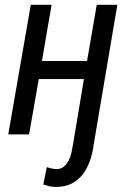

<svg xmlns="http://www.w3.org/2000/svg" viewBox="-20 -548 528 783"><path d="M150.9 -299.3 190.4 -528.3H105.5L13.7 0H98.6L138.2 -225.6H322.3L277.3 43.5C275.9 52.7 273.9 63 271.5 74.2C269 85.4 265.1 96.2 260.3 106.4C254.9 116.2 248.5 124.5 240.7 131.3C232.4 138.2 222.7 141.6 210.9 141.6C204.1 141.6 197.3 140.6 190.9 139.2C184.1 137.7 177.2 135.7 170.9 133.3L156.7 204.6C165 207 173.3 209.5 181.2 211.4C189 212.9 197.3 213.9 205.6 214.4C230.5 214.8 252.4 210.4 271 201.2C289.1 191.9 304.7 179.2 317.4 163.1C329.6 147 339.4 128.9 346.7 107.9C354 86.9 358.9 65.4 361.8 43.5L458.5 -528.3H374.5L335 -299.3Z"/></svg>

Font: Roboto Condensed
Style: Italic
Weight: 400
Designer: Google
Version: Version 1.000;PS 001.000;hotconv 1.0.88;makeotf.lib2.5.64775